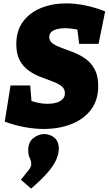

<svg xmlns="http://www.w3.org/2000/svg" viewBox="-20 -744 639 1130"><path d="M238 15Q183 15 124 4Q65 -7 8 -28L42 -241H158L167 -126L149 -156Q175 -145 204 -139Q233 -133 260 -133Q288 -133 311 -139.5Q334 -146 348 -160Q362 -174 362 -195Q362 -222 341.5 -237.5Q321 -253 288.5 -265Q256 -277 219 -291Q182 -305 149.5 -328Q117 -351 96.5 -388Q76 -425 76 -484Q76 -564 115.5 -617Q155 -670 221.5 -697Q288 -724 369 -724Q424 -724 482.5 -712Q541 -700 599 -677L560 -486H446L434 -582L455 -565Q432 -571 408 -574.5Q384 -578 362 -578Q336 -578 315 -572.5Q294 -567 282 -555.5Q270 -544 270 -526Q270 -502 291 -487.5Q312 -473 344.5 -461.5Q377 -450 414 -435.5Q451 -421 483.5 -398Q516 -375 537 -336.5Q558 -298 558 -238Q558 -153 514.5 -97Q471 -41 398.5 -13Q326 15 238 15ZM163 366 103 314Q134 275 149 256.5Q164 238 164 221Q164 204 155 186Q146 168 146 140Q146 93 176 69Q206 45 241 45Q273 45 299.5 66Q326 87 326 133Q326 160 312 193.5Q298 227 262.5 269Q227 311 163 366Z"/></svg>

Font: Bitter Thin Black
Style: Italic
Weight: 900
Italic angle: -9°
Version: Version 3.020